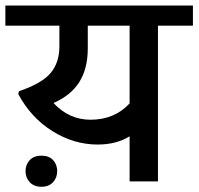

<svg xmlns="http://www.w3.org/2000/svg" viewBox="-35 -669 732 708"><path d="M74.8 3Q59.2 -13.7 59.2 -37.9Q59.2 -62.2 74.6 -78.6Q90 -95 117.8 -95Q145.6 -95 160.8 -78.6Q175.9 -62.2 175.9 -37.9Q175.9 -13.7 160.5 3Q145.1 19.7 117.8 19.7Q90.5 19.7 74.8 3ZM298.8 -227.5Q387.3 -227.5 442.9 -287.7V-574.3H288.7V-490.4Q288.7 -416.6 257.8 -367Q227 -317.5 162.3 -289.2Q219.4 -227.5 298.8 -227.5ZM442.9 0V-166.3Q393.8 -136 325.1 -136Q237.6 -136 158.5 -185.3Q79.4 -234.6 32.4 -322L34.9 -332.7Q117.8 -360.5 150.9 -398.9Q184 -437.3 184 -498V-574.3H-15.2V-648.6H676.4V-574.3H547.5V0Z"/></svg>

Font: Khula Semibold
Style: Regular
Weight: 600
Designer: Erin McLaughlin, Steve Matteson
Version: Version 1.000;PS 1.0;hotconv 1.0.72;makeotf.lib2.5.5900; ttf